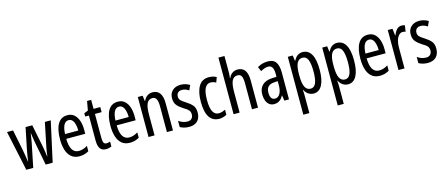

<svg xmlns="http://www.w3.org/2000/svg" viewBox="-57 -1505 5813 2490"><g transform="rotate(-15 2849.5 -260.0)"><path d="M322 -325Q317 -354 312.5 -384.5Q308 -415 304 -443H302Q298 -414 293 -383Q288 -352 283 -325L217 0H124L9 -537H90L144 -269Q152 -228 159 -184.5Q166 -141 172 -98H175Q180 -134 186 -176Q192 -218 202 -265L258 -537H348L403 -264Q409 -236 416 -194Q423 -152 430 -98H433Q436 -138 450 -212L517 -537H596L478 0H384Z M820 -546Q875 -546 911 -514.5Q947 -483 965 -429.5Q983 -376 983 -309V-253H728Q731 -59 847 -59Q876 -59 904.5 -68Q933 -77 963 -96V-24Q907 10 838 10Q770 10 728 -26.5Q686 -63 667 -125Q648 -187 648 -265Q648 -402 691.5 -474Q735 -546 820 -546ZM820 -480Q779 -480 756 -440Q733 -400 729 -317H907Q907 -361 898 -398Q889 -435 869.5 -457.5Q850 -480 820 -480Z M1220 -62Q1232 -62 1244 -65Q1256 -68 1268 -72V-6Q1252 1 1234 5.5Q1216 10 1193 10Q1140 10 1115 -25.5Q1090 -61 1090 -133V-469H1040V-513L1094 -535L1116 -658H1171V-537H1261V-469H1171V-143Q1171 -103 1181 -82.5Q1191 -62 1220 -62Z M1497 -546Q1552 -546 1588 -514.5Q1624 -483 1642 -429.5Q1660 -376 1660 -309V-253H1405Q1408 -59 1524 -59Q1553 -59 1581.5 -68Q1610 -77 1640 -96V-24Q1584 10 1515 10Q1447 10 1405 -26.5Q1363 -63 1344 -125Q1325 -187 1325 -265Q1325 -402 1368.5 -474Q1412 -546 1497 -546ZM1497 -480Q1456 -480 1433 -440Q1410 -400 1406 -317H1584Q1584 -361 1575 -398Q1566 -435 1546.5 -457.5Q1527 -480 1497 -480Z M1962 -547Q2093 -547 2093 -364V0H2012V-348Q2012 -411 1996 -443Q1980 -475 1944 -475Q1892 -475 1869 -429Q1846 -383 1846 -279V0H1765V-537H1830L1839 -464H1844Q1861 -504 1892.5 -525.5Q1924 -547 1962 -547Z M2463 -144Q2463 -70 2423 -30Q2383 10 2311 10Q2274 10 2243 1.5Q2212 -7 2189 -20V-104Q2211 -86 2243 -74.5Q2275 -63 2308 -63Q2343 -63 2363 -83.5Q2383 -104 2383 -141Q2383 -173 2364.5 -195Q2346 -217 2301 -242Q2251 -273 2220 -308.5Q2189 -344 2189 -406Q2189 -470 2230.5 -508.5Q2272 -547 2339 -547Q2406 -547 2462 -512L2432 -447Q2411 -461 2388 -469.5Q2365 -478 2340 -478Q2306 -478 2286.5 -459Q2267 -440 2267 -408Q2267 -376 2286 -356Q2305 -336 2352 -307Q2402 -276 2432.5 -241Q2463 -206 2463 -144Z M2716 10Q2538 10 2538 -265Q2538 -397 2582.5 -472Q2627 -547 2718 -547Q2750 -547 2775 -540.5Q2800 -534 2821 -522L2796 -455Q2758 -475 2724 -475Q2621 -475 2621 -266Q2621 -61 2725 -61Q2747 -61 2769.5 -67.5Q2792 -74 2815 -86V-18Q2794 -5 2766.5 2.5Q2739 10 2716 10Z M2988 -545Q2988 -501 2982 -465H2988Q3003 -504 3034.5 -525.5Q3066 -547 3103 -547Q3172 -547 3203.5 -500Q3235 -453 3235 -364V0H3154V-348Q3154 -416 3138.5 -445Q3123 -474 3086 -474Q3034 -474 3011 -427Q2988 -380 2988 -279V0H2907V-760H2988Z M3511 -547Q3587 -547 3619 -499Q3651 -451 3651 -362V0H3589L3577 -74H3575Q3533 10 3452 10Q3411 10 3384 -12.5Q3357 -35 3344.5 -71.5Q3332 -108 3332 -150Q3332 -230 3378 -274Q3424 -318 3509 -322L3570 -325V-360Q3570 -422 3553 -451Q3536 -480 3498 -480Q3454 -480 3397 -447L3371 -508Q3434 -547 3511 -547ZM3523 -263Q3415 -257 3415 -152Q3415 -103 3432 -79.5Q3449 -56 3480 -56Q3522 -56 3546.5 -97.5Q3571 -139 3571 -212V-266Z M3977 -547Q4054 -547 4094.5 -477.5Q4135 -408 4135 -269Q4135 -136 4095.5 -63Q4056 10 3982 10Q3943 10 3911 -11.5Q3879 -33 3860 -72H3856Q3858 -51 3859 -33Q3860 -15 3860 0V240H3779V-537H3845L3855 -464H3860Q3882 -508 3911.5 -527.5Q3941 -547 3977 -547ZM3959 -477Q3909 -477 3884.5 -430.5Q3860 -384 3860 -285V-265Q3860 -159 3884.5 -110Q3909 -61 3960 -61Q4007 -61 4029.5 -111.5Q4052 -162 4052 -268Q4052 -372 4030.5 -424.5Q4009 -477 3959 -477Z M4439 -547Q4516 -547 4556.5 -477.5Q4597 -408 4597 -269Q4597 -136 4557.5 -63Q4518 10 4444 10Q4405 10 4373 -11.5Q4341 -33 4322 -72H4318Q4320 -51 4321 -33Q4322 -15 4322 0V240H4241V-537H4307L4317 -464H4322Q4344 -508 4373.5 -527.5Q4403 -547 4439 -547ZM4421 -477Q4371 -477 4346.5 -430.5Q4322 -384 4322 -285V-265Q4322 -159 4346.5 -110Q4371 -61 4422 -61Q4469 -61 4491.5 -111.5Q4514 -162 4514 -268Q4514 -372 4492.5 -424.5Q4471 -477 4421 -477Z M4853 -546Q4908 -546 4944 -514.5Q4980 -483 4998 -429.5Q5016 -376 5016 -309V-253H4761Q4764 -59 4880 -59Q4909 -59 4937.5 -68Q4966 -77 4996 -96V-24Q4940 10 4871 10Q4803 10 4761 -26.5Q4719 -63 4700 -125Q4681 -187 4681 -265Q4681 -402 4724.5 -474Q4768 -546 4853 -546ZM4853 -480Q4812 -480 4789 -440Q4766 -400 4762 -317H4940Q4940 -361 4931 -398Q4922 -435 4902.5 -457.5Q4883 -480 4853 -480Z M5305 -547Q5329 -547 5351 -540L5339 -456Q5322 -463 5299 -463Q5271 -463 5248.5 -439Q5226 -415 5214 -374Q5202 -333 5202 -280V0H5121V-537H5184L5195 -445H5200Q5217 -492 5243.5 -519.5Q5270 -547 5305 -547Z M5667 -144Q5667 -70 5627 -30Q5587 10 5515 10Q5478 10 5447 1.5Q5416 -7 5393 -20V-104Q5415 -86 5447 -74.5Q5479 -63 5512 -63Q5547 -63 5567 -83.5Q5587 -104 5587 -141Q5587 -173 5568.5 -195Q5550 -217 5505 -242Q5455 -273 5424 -308.5Q5393 -344 5393 -406Q5393 -470 5434.5 -508.5Q5476 -547 5543 -547Q5610 -547 5666 -512L5636 -447Q5615 -461 5592 -469.5Q5569 -478 5544 -478Q5510 -478 5490.5 -459Q5471 -440 5471 -408Q5471 -376 5490 -356Q5509 -336 5556 -307Q5606 -276 5636.5 -241Q5667 -206 5667 -144Z"/></g></svg>

Font: Noto Sans Tamil ExtraCondensed
Style: Regular
Weight: 400
Width: 2
Designer: Jelle Bosma - Monotype Design Team
Foundry: Monotype Imaging Inc.
Version: Version 2.004; ttfautohint (v1.8.4.7-5d5b)